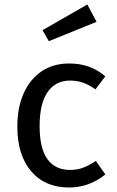

<svg xmlns="http://www.w3.org/2000/svg" viewBox="-20 -821 518 853"><path d="M448 -482 404 -424Q376 -444 349.5 -453.5Q323 -463 291 -463Q227 -463 191.5 -412Q156 -361 156 -261Q156 -161 191 -113.5Q226 -66 291 -66Q322 -66 348 -75.5Q374 -85 406 -106L448 -46Q376 12 287 12Q180 12 118.5 -60Q57 -132 57 -259Q57 -343 85 -406Q113 -469 164.5 -504Q216 -539 287 -539Q334 -539 373 -525.5Q412 -512 448 -482ZM409 -724 197 -638 169 -687 368 -801Z"/></svg>

Font: Fira Sans
Style: Regular
Weight: 400
Designer: bBox Type GmbH & Carrois Corporate GbR & Edenspiekermann AG
Foundry: bBox Type GmbH & Carrois Corporate GbR & Edenspiekermann AG
Version: Version 4.301